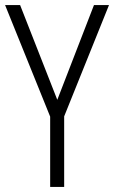

<svg xmlns="http://www.w3.org/2000/svg" viewBox="-20 -734 448 754"><path d="M205 -342 349 -714H408L232 -277V0H177V-276L0 -714H59Z"/></svg>

Font: Noto Sans Gurmukhi Condensed Light
Style: Regular
Weight: 300
Width: 3
Designer: Jelle Bosma - Monotype Design Team
Foundry: Monotype Imaging Inc.
Version: Version 2.004; ttfautohint (v1.8.4.7-5d5b)